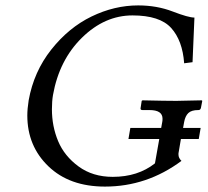

<svg xmlns="http://www.w3.org/2000/svg" viewBox="-20 -678 768 710"><path d="M491 -658Q560 -658 618.5 -635.5Q677 -613 699 -613L692 -448L661 -444Q655 -528 613 -574.5Q571 -621 470 -621Q367 -621 283 -538.5Q199 -456 176 -327Q172 -304 172 -274Q172 -211 195 -156Q218 -101 270.5 -62.5Q323 -24 397 -24Q490 -24 553 -74L569 -164H455L462 -205H576L580 -227Q581 -231 581 -239Q581 -271 533 -271H507Q498 -271 500 -279L504 -305L507 -307Q593 -305 632 -305L726 -307L728 -305L723 -279Q721 -271 714 -271H713Q688 -271 676.5 -260Q665 -249 661 -227L657 -205H722L715 -164H649L640 -111V-106Q640 -94 651 -83Q523 12 368 12Q237 12 159 -63Q81 -138 81 -251Q81 -275 86 -307Q105 -413 169.5 -494.5Q234 -576 318.5 -617Q403 -658 491 -658Z"/></svg>

Font: Linux Libertine O
Style: Italic
Weight: 400
Italic angle: -12°
Designer: Philipp H. Poll
Foundry: Philipp H. Poll
Version: Version 5.1.6